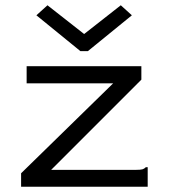

<svg xmlns="http://www.w3.org/2000/svg" viewBox="-20 -708 640 728"><path d="M60 -51 409 -392H81V-457H516V-406L174 -64H496Q513 -64 520 -66Q527 -68 533 -74H540V0H60ZM160 -688 299 -579 438 -688 480 -650 313 -514H285L118 -650Z"/></svg>

Font: Inconsolata Expanded
Style: Regular
Weight: 400
Width: 7
Monospace: yes
Designer: Raph Levien, Cyreal, Brenton Simpson
Foundry: Raph Levien, Cyreal, Google
Version: Version 3.000; ttfautohint (v1.8.2.53-6de2)